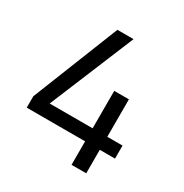

<svg xmlns="http://www.w3.org/2000/svg" viewBox="-155 -783 870 906"><g transform="rotate(30 280.0 -330.0)"><path d="M358 0V-128H40V-190L227 -660H315L124 -199H358V-403H438V-199H521V-128H438V0Z"/></g></svg>

Font: Cairo
Style: Regular
Weight: 400
Designer: Mohamed Gaber, Accademia di Belle Arti di Urbino
Foundry: Kief Type Foundry, Accademia di Belle Arti di Urbino
Version: Version 3.120